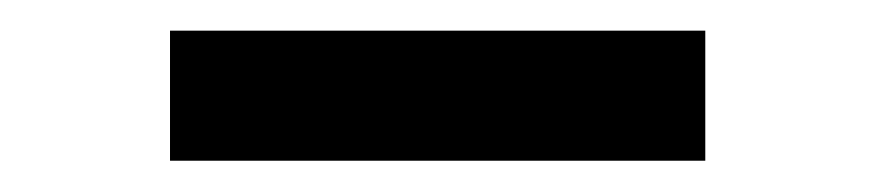

<svg xmlns="http://www.w3.org/2000/svg" viewBox="-20 -719 565 124"><path d="M89.8 -615.2V-699.2H435.5V-615.2Z"/></svg>

Font: Sen Medium
Style: Regular
Weight: 500
Designer: Kosal Sen, Philatype
Foundry: Philatype
Version: Version 2.000;gftools[0.9.31]